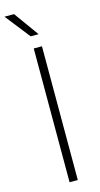

<svg xmlns="http://www.w3.org/2000/svg" viewBox="-150 -985 537 1026"><g transform="rotate(-15 118.0 -472.0)"><path d="M99 0V-740H144.5V0ZM100 -807 -8 -944.5H45L144 -807Z"/></g></svg>

Font: Encode Sans SC SemiExpanded ExtraLight
Style: Regular
Weight: 250
Width: 6
Designer: Multiple Designers
Foundry: Impallari Type
Version: Version 3.002